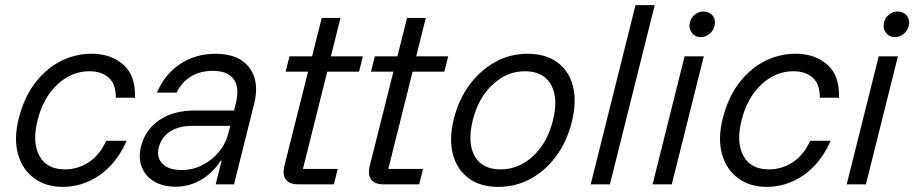

<svg xmlns="http://www.w3.org/2000/svg" viewBox="-20 -720 3571 750"><path d="M225 10Q159.2 10 113.3 -23.8Q67.5 -57.5 50.4 -117.9Q33.3 -178.3 53.3 -257.5Q73.3 -337.5 115.4 -393.8Q157.5 -450 215 -480Q272.5 -510 338.3 -510Q413.3 -510 461.7 -467.5Q510 -425 507.5 -338.3H432.5Q432.5 -392.5 404.2 -417.1Q375.8 -441.7 329.2 -441.7Q259.2 -441.7 203.8 -389.6Q148.3 -337.5 126.7 -250Q105 -163.3 134.2 -110.8Q163.3 -58.3 233.3 -58.3Q282.5 -58.3 325 -85Q367.5 -111.7 395 -170H475Q434.2 -80 367.9 -35Q301.7 10 225 10Z M665.8 9.2Q616.7 9.2 582.1 -11.2Q547.5 -31.7 533.8 -67.5Q520 -103.3 530.8 -147.5Q547.5 -214.2 602.9 -251.3Q658.3 -288.3 740 -288.3H894.2L900.8 -315Q916.7 -376.7 893.3 -410Q870 -443.3 810.8 -443.3Q763.3 -443.3 726.7 -421.7Q690 -400 670 -358.3H593.3Q622.5 -429.2 683.3 -469.6Q744.2 -510 821.7 -510Q912.5 -510 953.8 -456.2Q995 -402.5 972.5 -313.3L894.2 0H822.5L845.8 -92.5H842.5Q810 -43.3 764.6 -17.1Q719.2 9.2 665.8 9.2ZM689.2 -55.8Q732.5 -55.8 770.4 -75Q808.3 -94.2 835.8 -127.5Q863.3 -160.8 873.3 -204.2L879.2 -228.3H730.8Q678.3 -228.3 644.2 -206.2Q610 -184.2 600 -143.3Q590.8 -104.2 615 -80Q639.2 -55.8 689.2 -55.8Z M1145 0Q1111.7 0 1097.1 -17.9Q1082.5 -35.8 1090.8 -71.7L1183.3 -440H1095.8L1110.8 -500H1199.2L1236.7 -650H1310L1272.5 -500H1397.5L1382.5 -440H1258.3L1163.3 -60H1299.2L1284.2 0Z M1478.3 0Q1445 0 1430.4 -17.9Q1415.8 -35.8 1424.2 -71.7L1516.7 -440H1429.2L1444.2 -500H1532.5L1570 -650H1643.3L1605.8 -500H1730.8L1715.8 -440H1591.7L1496.7 -60H1632.5L1617.5 0Z M1926.7 10Q1855.8 10 1810 -24.2Q1764.2 -58.3 1748.8 -118.8Q1733.3 -179.2 1753.3 -257.5Q1772.5 -333.3 1815 -390Q1857.5 -446.7 1915.4 -478.3Q1973.3 -510 2040 -510Q2111.7 -510 2157.5 -476.2Q2203.3 -442.5 2218.3 -382.5Q2233.3 -322.5 2213.3 -242.5Q2194.2 -166.7 2152.1 -109.6Q2110 -52.5 2052.1 -21.2Q1994.2 10 1926.7 10ZM1935 -58.3Q2006.7 -58.3 2062.5 -110.4Q2118.3 -162.5 2140 -250Q2161.7 -337.5 2132.1 -389.6Q2102.5 -441.7 2030.8 -441.7Q1960 -441.7 1904.2 -389.6Q1848.3 -337.5 1826.7 -250Q1805 -161.7 1834.2 -110Q1863.3 -58.3 1935 -58.3Z M2287.5 0 2462.5 -700H2537.5L2362.5 0Z M2529.2 0 2654.2 -500H2729.2L2604.2 0ZM2718.3 -575Q2695 -575 2682.1 -592.5Q2669.2 -610 2675 -632.5Q2679.2 -650.8 2694.2 -662.9Q2709.2 -675 2726.7 -675Q2750.8 -675 2764.2 -658.3Q2777.5 -641.7 2770.8 -617.5Q2765.8 -599.2 2750.8 -587.1Q2735.8 -575 2718.3 -575Z M2975 10Q2909.2 10 2863.3 -23.8Q2817.5 -57.5 2800.4 -117.9Q2783.3 -178.3 2803.3 -257.5Q2823.3 -337.5 2865.4 -393.8Q2907.5 -450 2965 -480Q3022.5 -510 3088.3 -510Q3163.3 -510 3211.7 -467.5Q3260 -425 3257.5 -338.3H3182.5Q3182.5 -392.5 3154.2 -417.1Q3125.8 -441.7 3079.2 -441.7Q3009.2 -441.7 2953.8 -389.6Q2898.3 -337.5 2876.7 -250Q2855 -163.3 2884.2 -110.8Q2913.3 -58.3 2983.3 -58.3Q3032.5 -58.3 3075 -85Q3117.5 -111.7 3145 -170H3225Q3184.2 -80 3117.9 -35Q3051.7 10 2975 10Z M3287.5 0 3412.5 -500H3487.5L3362.5 0ZM3476.7 -575Q3453.3 -575 3440.4 -592.5Q3427.5 -610 3433.3 -632.5Q3437.5 -650.8 3452.5 -662.9Q3467.5 -675 3485 -675Q3509.2 -675 3522.5 -658.3Q3535.8 -641.7 3529.2 -617.5Q3524.2 -599.2 3509.2 -587.1Q3494.2 -575 3476.7 -575Z"/></svg>

Font: Funnel Sans Light Light
Style: Italic
Weight: 300
Italic angle: -14.036°
Version: Version 1.000